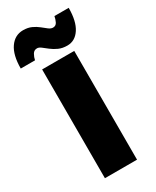

<svg xmlns="http://www.w3.org/2000/svg" viewBox="-280 -1025 888 1090"><g transform="rotate(-30 164.0 -480.0)"><path d="M62 0Q62 -56.5 62 -109.8Q62 -163 62 -230.5V-474Q62 -544.5 62 -599.8Q62 -655 62 -713H272.5Q272.5 -655 272.5 -599.8Q272.5 -544.5 272.5 -474V-230.5Q272.5 -163 272.5 -109.8Q272.5 -56.5 272.5 0ZM254.5 -758.5Q222.5 -758.5 198.2 -769.5Q174 -780.5 155.5 -795Q137 -809.5 122.8 -820.5Q108.5 -831.5 96.5 -831.5Q76.5 -831.5 66.5 -814Q56.5 -796.5 53 -778H-40.5Q-40.5 -866 -7.8 -913Q25 -960 79 -960Q110.5 -960 133.8 -949.2Q157 -938.5 174.8 -924Q192.5 -909.5 207 -898.5Q221.5 -887.5 235 -887.5Q254 -887.5 262.5 -905Q271 -922.5 274 -940.5H367.5Q367.5 -853 336.5 -805.8Q305.5 -758.5 254.5 -758.5Z"/></g></svg>

Font: Commissioner Thin ExtraBold
Style: Regular
Weight: 800
Version: Version 1.000